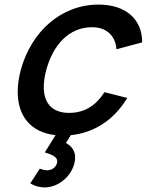

<svg xmlns="http://www.w3.org/2000/svg" viewBox="-20 -575 639 836"><path d="M281.3 -83.5C206.2 -83.5 170.6 -126.7 170.6 -196.2C170.6 -218.3 174.2 -243.1 181.3 -270C210.7 -378 278.8 -456.5 381.3 -456.5C441.8 -456.5 482.7 -421 487 -360.5L599.1 -390.5C599.3 -492 527.1 -555 409.1 -555C245.6 -555 116 -437 70.3 -270C61.5 -236.4 57.1 -204.6 57.1 -175.2C57.1 -71.2 112.3 1.4 221.8 13.5L175.2 88.5C203.5 97.9 229.3 106.5 229.3 127.4C229.3 129.9 228.9 132.6 228.1 135.5C224 151 207.8 166.5 185.8 166.5C176.3 166.5 165.5 164 153.2 159.5L112 223.5C128.9 233.5 148.9 241 174.9 241C229.4 241 287.2 198.5 303.3 138.5C305.9 128.8 307.2 119.7 307.2 111.3C307.2 82.6 292.5 61.4 267.2 47.5L288.3 13.5C390 3.5 476.6 -53 534.2 -148.5L434.9 -173.5C397.4 -115.5 348.3 -83.5 281.3 -83.5Z"/></svg>

Font: Manrope
Style: SemiBoldItalic
Weight: 600
Italic angle: -15°
Designer: Mikhail Sharanda
Foundry: Mikhail Sharanda
Version: Version 4.502;hotconv 1.0.109;makeotfexe 2.5.65596